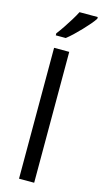

<svg xmlns="http://www.w3.org/2000/svg" viewBox="-148 -1033 573 1077"><g transform="rotate(15 138.5 -495.0)"><path d="M173 0H85V-760H173ZM277 -980Q268 -966 251 -946Q234 -926 213.5 -904.5Q193 -883 172.5 -863.5Q152 -844 134 -830H76V-842Q91 -861 108.5 -887Q126 -913 143 -940.5Q160 -968 171 -990H277Z"/></g></svg>

Font: Noto Sans Bassa Vah
Style: Regular
Weight: 400
Designer: Monotype Design Team
Foundry: Monotype Imaging Inc.
Version: Version 2.002